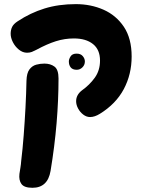

<svg xmlns="http://www.w3.org/2000/svg" viewBox="-20 -624 692 913"><path d="M606 -355.4Q606 -270.4 568.6 -200.2Q531.2 -129.9 455 -82.9Q430.1 -67.4 408.3 -67.4Q391.3 -67.4 375.9 -79.1Q360.6 -90.8 351.3 -108.2Q342 -125.6 342 -142.6Q342 -172.2 368.3 -193.2Q405.9 -219.9 430.7 -254.4Q455.6 -288.9 455.6 -336.1Q455.6 -387.8 422.2 -414.5Q388.9 -441.2 331.2 -441.2Q287.7 -441.2 245.8 -428Q203.9 -414.8 153.4 -387.4Q141.3 -381.1 131.6 -377.2Q121.9 -373.3 108.4 -373.3Q88.1 -373.3 69.9 -387.9Q51.8 -402.6 41.2 -423.5Q30.7 -444.4 30.7 -463.4Q30.7 -481.4 37.6 -495.9Q44.6 -510.3 64.3 -523Q124.3 -562.8 191.6 -583.6Q258.9 -604.4 340.6 -604.4Q411.9 -604.4 472.1 -577.9Q532.3 -551.4 569.2 -496.3Q606 -441.1 606 -355.4ZM258.3 -250.9Q258.3 -149.2 249.1 -38.5Q239.8 72.2 220.4 188.9Q206.8 269 134.2 269Q95.3 269 82.1 251Q68.9 233 72.4 202.8Q74.7 187.6 77.2 172.6Q79.7 157.6 80.7 142.3Q87.7 84.9 92.7 19.3Q97.7 -46.2 101.2 -112.6Q104.7 -178.9 105.9 -239.8Q106.9 -276.6 120 -293.9Q133.1 -311.2 152.2 -316.4Q171.2 -321.6 191 -321.6Q219.7 -321.6 239 -307.4Q258.3 -293.2 258.3 -250.9ZM307.4 -331.9Q307.4 -342.7 315.6 -355.8Q323.8 -369 344.3 -369Q363.7 -369 373.6 -357.1Q383.6 -345.2 383.6 -331.9Q383.6 -315.3 372 -303.8Q360.4 -292.2 344.9 -292.2Q325.4 -292.2 316.4 -303.3Q307.4 -314.3 307.4 -331.9Z"/></svg>

Font: Playpen Sans Hebrew
Style: Regular
Weight: 400
Designer: Tom Grace, Laura Meseguer, Veronika Burian, José Scaglione
Foundry: TypeTogether
Version: Version 2.000